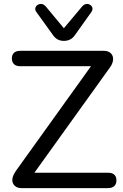

<svg xmlns="http://www.w3.org/2000/svg" viewBox="-20 -966 633 986"><path d="M91 0Q73 0 61.5 -7.5Q50 -15 45.5 -27.5Q41 -40 45.5 -56Q50 -72 62 -89L471 -659V-626H84Q63 -626 52 -636.5Q41 -647 41 -666Q41 -685 52 -695Q63 -705 84 -705H513Q531 -705 542.5 -697.5Q554 -690 558.5 -677.5Q563 -665 559 -649Q555 -633 542 -616L133 -46V-79H535Q556 -79 567 -69Q578 -59 578 -40Q578 -21 567 -10.5Q556 0 535 0ZM308 -756Q291 -756 277 -763Q263 -770 252 -786L167 -904Q159 -915 161.5 -925Q164 -935 173.5 -941Q183 -947 194 -945.5Q205 -944 215 -933L308 -821L402 -933Q412 -944 423 -945.5Q434 -947 443 -941Q452 -935 454.5 -925.5Q457 -916 449 -904L365 -786Q354 -770 339.5 -763Q325 -756 308 -756Z"/></svg>

Font: Nunito Medium
Style: Regular
Weight: 500
Designer: Vernon Adams
Foundry: Vernon Adams
Version: Version 3.601